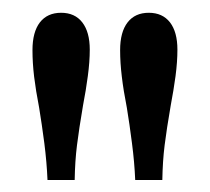

<svg xmlns="http://www.w3.org/2000/svg" viewBox="-20 -634 337 308"><path d="M42.8 -461.1Q37.4 -489 34.7 -511.2Q32.1 -533.3 32.1 -553.6Q32.1 -582.6 44 -598.1Q56 -613.5 78 -613.5Q100.1 -613.5 112 -598.1Q124 -582.6 124 -554.4Q124 -534.9 120.9 -512Q117.9 -489.2 113.2 -465Q106.7 -426.9 103.5 -401.1Q100.3 -375.4 99.8 -345.2H56.2Q55 -373.8 51.1 -404.4Q47.1 -435 42.8 -461.1ZM183.5 -461.1Q178 -489 175.4 -511.2Q172.7 -533.3 172.7 -553.6Q172.7 -582.6 184.7 -598.1Q196.6 -613.5 218.7 -613.5Q240.7 -613.5 252.7 -598.1Q264.6 -582.6 264.6 -554.4Q264.6 -534.9 261.6 -512Q258.5 -489.2 253.9 -465Q247.3 -426.9 244.1 -401.1Q240.9 -375.4 240.4 -345.2H196.9Q195.7 -373.8 191.7 -404.4Q187.8 -435 183.5 -461.1Z"/></svg>

Font: Playfair Micro SmCond SmLight
Style: Regular
Weight: 360
Width: 4
Designer: Claus Eggers Sørensen
Foundry: Claus Eggers Sørensen
Version: Version 2.100;Glyphs 3.2 (3219)